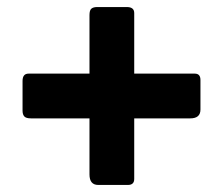

<svg xmlns="http://www.w3.org/2000/svg" viewBox="-20 -646 632 545"><path d="M549 -335Q549 -310 520 -310H68Q54 -310 49 -315.5Q44 -321 44 -332V-416Q44 -437 61 -437H533Q549 -437 549 -419ZM259 -121Q234 -121 234 -151V-603Q234 -617 239.5 -621.5Q245 -626 256 -626H340Q361 -626 361 -609V-138Q361 -121 343 -121Z"/></svg>

Font: Libre Franklin Thin ExtraBold
Style: Regular
Weight: 800
Version: Version 3.000